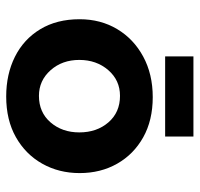

<svg xmlns="http://www.w3.org/2000/svg" viewBox="-32 -586 629 604"><g transform="rotate(90 282.0 -283.5)"><path d="M40 -220Q40 -286 71 -338Q102 -390 157.5 -420Q213 -450 285 -450Q358 -450 411.5 -420Q465 -390 494.5 -338Q524 -286 524 -220Q524 -155 494.5 -102.5Q465 -50 411 -19.5Q357 11 283 11Q213 11 158 -16.5Q103 -44 71.5 -96Q40 -148 40 -220ZM168 -219Q168 -165 200.5 -128.5Q233 -92 281 -92Q333 -92 364.5 -128.5Q396 -165 396 -219Q396 -274 364.5 -310.5Q333 -347 281 -347Q232 -347 200 -310Q168 -273 168 -219ZM157 -578H409V-489H157Z"/></g></svg>

Font: Reem Kufi SemiBold
Style: Regular
Weight: 600
Designer: Khaled Hosny
Version: Version 1.001